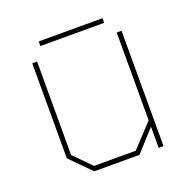

<svg xmlns="http://www.w3.org/2000/svg" viewBox="-111 -709 811 818"><g transform="rotate(-20 295.0 -300.5)"><path d="M148 -580V-601H437V-580ZM181 0 90 -92V-523H112V-99L188 -22H377L473 -125V-523H495V0H473V-96L386 0Z"/></g></svg>

Font: Tomorrow Thin
Style: Regular
Weight: 250
Designer: Tony de Marco, Monica Rizzolli
Foundry: Just in Type
Version: Version 2.002